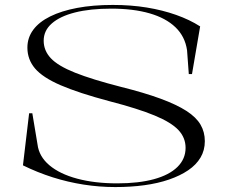

<svg xmlns="http://www.w3.org/2000/svg" viewBox="-20 -743 917 778"><path d="M447 15Q383 15 319 5Q255 -5 193.5 -24.5Q132 -44 73 -73L98 -284H111L132 -158Q138 -109 180 -73.5Q222 -38 293 -19Q364 0 455 0Q542 0 604 -17Q666 -34 699 -66.5Q732 -99 732 -144Q732 -185 703 -216Q674 -247 606.5 -275Q539 -303 423 -333Q299 -366 226 -397.5Q153 -429 122 -465.5Q91 -502 91 -550Q91 -590 114.5 -622Q138 -654 183.5 -676.5Q229 -699 293 -711Q357 -723 437 -723Q511 -723 575 -712.5Q639 -702 694 -682.5Q749 -663 791 -636L758 -443H745L738 -539Q730 -595 691 -632.5Q652 -670 586 -689Q520 -708 431 -708Q345 -708 284 -692.5Q223 -677 190 -648Q157 -619 157 -578Q157 -538 186 -507Q215 -476 284 -448.5Q353 -421 470 -391Q566 -367 631 -343Q696 -319 735.5 -293.5Q775 -268 792.5 -238Q810 -208 810 -171Q810 -134 792.5 -104.5Q775 -75 742.5 -53Q710 -31 665 -15.5Q620 0 565 7.5Q510 15 447 15Z"/></svg>

Font: Kalnia SemiExpanded Light
Style: Regular
Weight: 300
Width: 6
Designer: Frida Medrano
Foundry: Frida Medrano
Version: Version 1.105